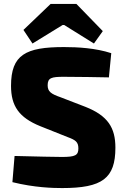

<svg xmlns="http://www.w3.org/2000/svg" viewBox="-20 -942 637 975"><path d="M368 -922H237L99 -790L145 -721L298 -815H306L457 -721L502 -784ZM305 -703C110 -703 36 -664 36 -506C36 -404 76 -345 185 -301L323 -246C364 -231 378 -221 378 -188C378 -153 361 -145 295 -145C254 -145 177 -147 54 -150L43 -17C156 11 250 13 296 13C499 13 566 -36 566 -192C566 -293 528 -354 415 -399L288 -448C239 -465 222 -477 222 -509C222 -547 242 -552 303 -552C383 -552 474 -550 533 -549L545 -672C465 -698 375 -703 305 -703Z"/></svg>

Font: Exo 2 Extra Bold
Style: Regular
Weight: 800
Designer: Natanael Gama
Version: Version 1.001;PS 001.001;hotconv 1.0.88;makeotf.lib2.5.64775